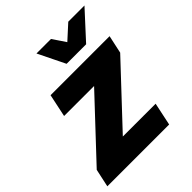

<svg xmlns="http://www.w3.org/2000/svg" viewBox="-248 -851 973 973"><g transform="rotate(-45 238.0 -365.0)"><path d="M-45 0 -24 -97 267 -407H52L78 -530H501L480 -433L189 -123H424L398 0ZM282 -585 294 -629 405 -730H521L388 -585ZM248 -585 177 -730H281L349 -629L354 -585Z"/></g></svg>

Font: Radio Canada Big
Style: Bold Italic
Weight: 700
Italic angle: -12°
Designer: Étienne Aubert Bonn
Foundry: Coppers and Brasses
Version: Version 1.001